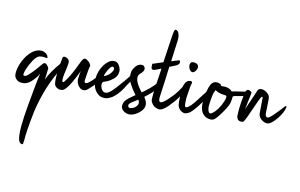

<svg xmlns="http://www.w3.org/2000/svg" viewBox="-105 -809 1913 1225"><g transform="rotate(10 851.5 -197.0)"><path d="M93.7 -357.7C73.5 -352.4 52.8 -337 31.7 -311.5C12.3 -286 -1.8 -258.7 -10.6 -229.7C-17.6 -204.2 -19.4 -184.4 -15.8 -170.3C-9.7 -156.2 -0.4 -146.5 11.9 -141.2C24.2 -136.8 38.3 -136 54.1 -138.6C70.8 -143 86.7 -153.1 101.6 -169C117.5 -184.8 129.4 -200.2 137.3 -215.2C132 -194 126.1 -166.1 119.5 -131.3C112.9 -96.6 105.2 -54.1 96.4 -4C77 104.3 70.4 177.3 76.6 215.2C79.2 235.4 87.6 246.4 101.6 248.2C106 248.2 108.2 244.6 108.2 237.6C108.2 235 109.1 229.2 110.9 220.4C112.6 186.1 122.3 124.5 139.9 35.6C167.2 -84.9 210.8 -190.1 270.6 -279.8C282 -296.6 284.7 -307.6 278.5 -312.8C273.2 -318.1 265.3 -314.6 254.8 -302.3C217.8 -260 190.5 -220.4 172.9 -183.5C176.4 -204.6 179.1 -225.3 180.8 -245.5C185.2 -253.4 181.7 -264 170.3 -277.2C161.5 -286.9 153.6 -289.1 146.5 -283.8C140.4 -276.8 133.8 -269.3 126.7 -261.4C119.7 -253.4 112.6 -245.1 105.6 -236.3C90.6 -220.4 76.8 -206.8 64 -195.4C51.3 -183.9 40.9 -181.3 33 -187.4C32.1 -197.1 35.6 -211.2 43.6 -229.7C51.5 -249 62.5 -269.3 76.6 -290.4C90.6 -310.6 104.3 -321.6 117.5 -323.4C130.7 -325.2 142.6 -324.7 153.1 -322.1C162.8 -318.6 166.8 -320.3 165 -327.4C163.2 -334.4 160.6 -339.7 157.1 -343.2C141.2 -359.9 120.1 -364.8 93.7 -357.7Z M259.6 -337.9C258.8 -331.8 256.1 -317.7 251.7 -295.7C247.3 -272.8 244.2 -249.9 242.5 -227C239 -188.3 240.3 -164.6 246.4 -155.8C258.8 -139.9 274.6 -133.8 294 -137.3C308 -139.9 326.1 -159.7 348.1 -196.7C359.5 -216 374 -243.8 391.6 -279.8C387.2 -269.3 383.7 -249.9 381.1 -221.8C380.2 -206.8 384.6 -192.7 394.3 -179.5C403.1 -167.2 413.2 -160.6 424.6 -159.7C435.2 -158 447.1 -163.2 460.3 -175.6C499 -209 524.1 -239.4 535.5 -266.6C545.2 -292.2 545.2 -303.2 535.5 -299.6C534.6 -299.6 530.7 -295.2 523.6 -286.4C519.2 -279.4 510.4 -269.3 497.2 -256.1C470 -227 450.6 -210.8 439.2 -207.2C431.2 -204.6 426.4 -208.1 424.6 -217.8C424.6 -218.7 425.5 -224.8 427.3 -236.3C432.6 -275.9 437.8 -304 443.1 -320.8C438.7 -334 430.4 -344.5 418 -352.4C411.9 -356.8 407.9 -359 406.2 -359C398.2 -359.9 391.6 -356 386.4 -347.2C382.8 -341.9 377.6 -331.8 370.5 -316.8C349.4 -271.9 330.5 -237.6 313.8 -213.8C302.3 -196.2 294.4 -187.4 290 -187.4C282.1 -188.3 282.1 -207.2 290 -244.2C297 -273.2 301.4 -294.8 303.2 -308.9C306.7 -328.2 298.8 -341 279.4 -347.2C268 -350.7 261.4 -347.6 259.6 -337.9Z M620.4 -357.7C608.9 -375.3 591.8 -380.6 568.9 -373.6C556.6 -369.2 542.5 -357.7 526.6 -339.2C505.5 -310.2 493.6 -280.7 491 -250.8V-232.3C491 -211.2 495 -192.7 502.9 -176.9C508.2 -166.3 515.6 -157.1 525.3 -149.2C533.2 -141.2 543.4 -136.4 555.7 -134.6C561 -133.8 565.4 -133.3 568.9 -133.3C575.9 -133.3 582.1 -134.2 587.4 -136C598.8 -139.5 609.4 -144.3 619 -150.5C641 -166.3 660.4 -186.6 677.1 -211.2C693 -236.7 703.1 -252.1 707.5 -257.4C716.3 -272.4 721.6 -286.9 723.3 -301C724.2 -303.6 724.6 -305.8 724.6 -307.6C723.8 -315.5 719.4 -315.5 711.4 -307.6C705.3 -299.6 694.7 -286.4 679.8 -268C664.8 -250.4 649.4 -232.8 633.6 -215.2C623 -203.7 612.9 -193.6 603.2 -184.8C592.6 -176 583.4 -170.7 575.5 -169C565.8 -167.2 558.3 -168.5 553 -172.9C547.8 -176.4 543.4 -182.2 539.8 -190.1C535.4 -202.4 533.7 -212.1 534.6 -219.1C536.3 -226.2 539 -231 542.5 -233.6C549.5 -235.4 558.3 -238.5 568.9 -242.9C580.3 -248.2 591.8 -255.2 603.2 -264C612 -271 618.6 -278.1 623 -285.1C627.4 -292.2 630 -299.2 630.9 -306.2C635.3 -322.1 631.8 -339.2 620.4 -357.7ZM587.4 -339.2C599.7 -334 599.7 -322.5 587.4 -304.9C575 -288.2 559.6 -276.8 541.2 -270.6C538.5 -274.1 543.4 -286.9 555.7 -308.9C568 -330.9 578.6 -341 587.4 -339.2Z M778.6 -380.2C753.1 -389.8 730.6 -376.6 711.3 -340.6C706.9 -330.9 704.7 -316.4 704.7 -297C704.7 -273.2 723.2 -236.3 760.1 -186.1L743 -174.2C713.9 -154.9 697.2 -139 692.8 -126.7C682.2 -101.2 687.5 -81.8 708.6 -68.6C734.2 -51.9 763.6 -55 797.1 -77.9C840.2 -107.8 846.8 -143.4 816.9 -184.8C882 -233.2 917.6 -275 923.8 -310.2C927.3 -329.6 923.8 -333.1 913.2 -320.8C884.2 -282 851.6 -249.9 815.6 -224.4L795.8 -209.9C750.9 -266.2 740.8 -304.9 765.4 -326C790.9 -346.3 795.3 -364.3 778.6 -380.2ZM782.6 -161C795.8 -141.7 790.5 -123.6 766.7 -106.9C750 -99 738.6 -96.8 732.4 -100.3C726.2 -105.6 724.5 -112.2 727.1 -120.1C731.5 -128 743.4 -137.3 762.8 -147.8C769.8 -152.2 776.4 -156.6 782.6 -161Z M938.6 -641.5C936.8 -641.5 934.6 -638.9 932 -633.6C929.4 -627.4 925.4 -605.4 920.1 -567.6C914.8 -531.5 907.8 -483.6 899 -423.7C881.4 -418.4 865.6 -413.2 851.5 -407.9L830.4 -401.3V-381.5C829.5 -370 834.8 -364.3 846.2 -364.3C848 -364.3 853.7 -366.1 863.4 -369.6C872.2 -373.1 882.3 -377.1 893.7 -381.5C892 -370 890.2 -357.3 888.4 -343.2C885.8 -330 883.6 -315.9 881.8 -301C878.3 -274.6 874.8 -249 871.3 -224.4C868.6 -199.8 867.3 -182.6 867.3 -172.9C868.2 -165 871.7 -157.1 877.9 -149.2C882.3 -142.1 887.6 -136.8 893.7 -133.3C906 -126.3 917.5 -122.8 928 -122.8C941.2 -123.6 958.8 -134.6 980.8 -155.8C1026.6 -201.5 1053.9 -240.7 1062.7 -273.2C1067.1 -292.6 1066.2 -303.2 1060 -304.9C1057.4 -305.8 1055.6 -305.4 1054.8 -303.6C1037.2 -272.8 1018.2 -246.8 998 -225.7C954.9 -180 928.5 -161.9 918.8 -171.6C915.3 -175.1 913.5 -182.2 913.5 -192.7C914.4 -201.5 916.6 -217.8 920.1 -241.6C923.6 -266.2 927.2 -292.2 930.7 -319.4C932.4 -334.4 934.2 -348.9 936 -363C937.7 -372.7 939.5 -385.4 941.2 -401.3C953.6 -405.7 965.9 -410.5 978.2 -415.8C994 -422 1002.4 -430.3 1003.3 -440.9C1002.4 -448.8 1001.1 -452.8 999.3 -452.8C996.7 -453.6 990.5 -452.3 980.8 -448.8C971.2 -445.3 959.7 -441.8 946.5 -438.2L962.4 -558.4C966.8 -583.9 966.8 -603.7 962.4 -617.8C958 -633.6 950 -641.5 938.6 -641.5Z M1116 -411.8C1122.2 -422.4 1123.5 -431.6 1120 -439.6C1116.4 -449.2 1106.8 -455 1090.9 -456.7H1085.6C1083 -456.7 1080.4 -456.3 1077.7 -455.4C1075.1 -454.5 1072.9 -452.8 1071.1 -450.1C1065 -442.2 1064.1 -431.2 1068.5 -417.1C1072.9 -403.9 1079.9 -396 1089.6 -393.4C1093.1 -392.5 1097.1 -393.4 1101.5 -396C1106.8 -398.6 1111.6 -403.9 1116 -411.8ZM1077.7 -334C1071.6 -332.2 1065.4 -327.4 1059.2 -319.4L1051.3 -303.6C1047.8 -297.4 1045.2 -280.3 1043.4 -252.1C1041.6 -237.2 1040.8 -216.9 1040.8 -191.4C1039.9 -166.8 1047.8 -148.3 1064.5 -136C1073.3 -129.8 1081.7 -126.7 1089.6 -126.7C1100.2 -127.6 1110.7 -131.6 1121.3 -138.6C1127.4 -143 1135.4 -150.5 1145 -161C1154.7 -171.6 1164.8 -183.9 1175.4 -198C1190.4 -217.4 1204 -236.3 1216.3 -254.8C1228.6 -273.2 1235.2 -283.4 1236.1 -285.1C1238.8 -290.4 1240.1 -298.3 1240.1 -308.9C1240.1 -313.3 1239.2 -315.9 1237.4 -316.8C1233.9 -319.4 1230.8 -319.9 1228.2 -318.1C1222.9 -312.8 1212.8 -300.1 1197.8 -279.8C1190.8 -270.2 1175.4 -250.4 1151.6 -220.4C1141.1 -206.4 1131 -194.5 1121.3 -184.8C1111.6 -176 1104.1 -170.3 1098.8 -167.6C1094.4 -165.9 1090.9 -165.4 1088.3 -166.3C1085.6 -167.2 1083.9 -169.4 1083 -172.9C1082.1 -176.4 1081.7 -183.9 1081.7 -195.4C1081.7 -205 1082.1 -215.2 1083 -225.7C1086.5 -251.2 1089.6 -271 1092.2 -285.1C1094 -299.2 1097.1 -312.4 1101.5 -324.7C1102.4 -328.2 1101 -331.3 1097.5 -334C1093.1 -336.6 1086.5 -336.6 1077.7 -334Z M1253.6 -356.4C1234.3 -356.4 1219.8 -342.3 1210.1 -314.2C1203 -294.8 1197.8 -273.2 1194.2 -249.5C1188.1 -211.6 1188.5 -183 1195.6 -163.7C1201.7 -146.1 1212.7 -132.9 1228.6 -124.1C1240 -118.8 1250.1 -116.2 1258.9 -116.2C1264.2 -116.2 1269.5 -117 1274.8 -118.8C1281.8 -120.6 1292.4 -130.2 1306.4 -147.8C1318.8 -162.8 1330.2 -178.6 1340.8 -195.4C1346.9 -204.2 1352.2 -213 1356.6 -221.8C1361 -229.7 1364.1 -237.2 1365.8 -244.2C1366.7 -246.8 1368 -253.4 1369.8 -264C1371.6 -274.6 1372.4 -281.2 1372.4 -283.8C1372.4 -286.4 1377.9 -288.9 1388.9 -291.1C1399.9 -293.3 1411.6 -295.2 1423.9 -297C1452.1 -301.4 1465.3 -310.2 1463.5 -323.4C1462.6 -328.7 1458.2 -330.9 1450.3 -330L1379 -319.4C1371.1 -317.7 1365 -316.4 1360.6 -315.5C1354.4 -322.5 1348.2 -327.4 1342.1 -330C1335 -333.5 1328.9 -335.7 1323.6 -336.6C1313 -338.4 1304.2 -338.8 1297.2 -337.9C1289.3 -337 1285.3 -339.7 1285.3 -345.8C1278.3 -352.9 1267.7 -356.4 1253.6 -356.4ZM1327.6 -283.8C1332 -283.8 1333.7 -279.8 1332.8 -271.9C1332 -264 1329.3 -255.2 1324.9 -245.5C1321.4 -236.7 1317 -227.5 1311.7 -217.8C1306.4 -209 1300.7 -200.2 1294.6 -191.4C1284 -177.3 1273.4 -166.8 1262.9 -159.7C1252.3 -151.8 1244.8 -151.8 1240.4 -159.7C1235.2 -166.8 1232.5 -179.5 1232.5 -198C1234.3 -216.5 1236.9 -235 1240.4 -253.4C1242.2 -264 1244.4 -274.1 1247 -283.8C1251.4 -293.5 1255.4 -301.4 1258.9 -307.6C1261.6 -303.2 1268.2 -298.8 1278.7 -294.4C1289.3 -290 1305.6 -286.4 1327.6 -283.8Z M1618.5 -154.4C1635.2 -154.4 1656.8 -170.7 1683.2 -203.3C1701.7 -227 1714 -249.5 1720.2 -270.6C1721 -274.1 1721.5 -276.8 1721.5 -278.5C1721.5 -282.9 1719.3 -284.7 1714.9 -283.8C1702.6 -271.5 1689.8 -257.8 1676.6 -242.9C1657.2 -221.8 1640.1 -205.9 1625.1 -195.4C1620.7 -192.7 1617.2 -191.4 1614.6 -191.4C1605.8 -193.2 1600.9 -198.4 1600 -207.2C1599.2 -215.2 1599.2 -229.2 1600 -249.5C1600.9 -273.2 1601.4 -292.2 1601.4 -306.2C1601.4 -320.3 1598.3 -330.9 1592.1 -337.9C1582.4 -349.4 1570.6 -357.3 1556.5 -361.7C1538.9 -366.1 1527 -362.1 1520.8 -349.8C1519.1 -345.4 1514.2 -334 1506.3 -315.5C1498.4 -297 1490 -278.1 1481.2 -258.7C1475.1 -243.8 1468.9 -230.6 1462.8 -219.1C1464.5 -223.5 1467.2 -234.5 1470.7 -252.1C1481.2 -301.4 1486.5 -327.8 1486.5 -331.3C1466.3 -350.7 1451.8 -347.6 1443 -322.1L1431.1 -253.4C1426.7 -227.9 1424 -200.6 1423.2 -171.6C1423.2 -165.4 1423.6 -161.5 1424.5 -159.7C1428.9 -141.2 1442.1 -133.8 1464.1 -137.3C1470.2 -138.2 1483.9 -163.7 1505 -213.8C1530.5 -271.9 1546.8 -305.4 1553.8 -314.2C1559.1 -318.6 1561.8 -315.9 1561.8 -306.2L1560.4 -207.2C1561.3 -189.6 1571.4 -174.7 1590.8 -162.4C1600.5 -157.1 1609.7 -154.4 1618.5 -154.4Z"/></g></svg>

Font: Impossible
Style: Reguler
Weight: 400
Designer: Ahsan Design
Foundry: Designer
Version: Version 3.16.0